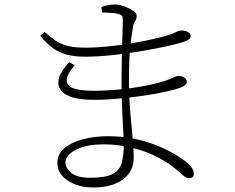

<svg xmlns="http://www.w3.org/2000/svg" viewBox="-20 -790 1040 850"><path d="M394 40Q326 40 280 9.5Q234 -21 234 -69Q234 -108 265 -134Q296 -160 347 -173.5Q398 -187 458 -187Q528 -187 587 -173Q646 -159 692 -138.5Q738 -118 769 -98Q800 -78 813 -65Q826 -53 832 -42.5Q838 -32 838 -21Q838 -11 832.5 -6Q827 -1 818 -1Q807 -1 797.5 -8Q788 -15 776 -26Q738 -62 684.5 -90.5Q631 -119 568.5 -135Q506 -151 441 -151Q362 -151 316 -127Q270 -103 270 -71Q270 -44 297 -23.5Q324 -3 378 -3Q446 -3 477.5 -19Q509 -35 518.5 -68Q528 -101 528 -152Q528 -172 525.5 -212.5Q523 -253 520.5 -309Q518 -365 518 -432Q518 -474 519 -519Q520 -564 521 -603.5Q522 -643 523 -669Q524 -695 524 -699Q524 -714 520.5 -719Q517 -724 505 -728Q489 -732 472.5 -733Q456 -734 432 -735L429 -759Q442 -764 457.5 -767Q473 -770 490 -770Q508 -770 530 -762Q552 -754 568.5 -743Q585 -732 585 -721Q585 -705 578 -696Q571 -687 568 -667Q564 -643 560 -613.5Q556 -584 553.5 -543Q551 -502 551 -441Q551 -362 556.5 -296Q562 -230 567 -179.5Q572 -129 572 -94Q572 -30 523.5 5Q475 40 394 40ZM393 -348Q340 -348 303 -358.5Q266 -369 249.5 -390.5Q233 -412 241 -443Q249 -474 286 -515L310 -502Q274 -457 275.5 -432.5Q277 -408 308.5 -398Q340 -388 393 -388Q446 -388 504.5 -393.5Q563 -399 617 -409Q671 -419 710 -432Q733 -440 747.5 -447Q762 -454 772 -454Q783 -454 795 -447Q807 -440 807 -428Q807 -421 800.5 -414.5Q794 -408 782 -403Q758 -394 716 -384.5Q674 -375 620 -367Q566 -359 507.5 -353.5Q449 -348 393 -348ZM356 -539Q311 -539 276.5 -548Q242 -557 213.5 -577.5Q185 -598 158 -632L178 -648Q202 -627 224 -611.5Q246 -596 276.5 -587.5Q307 -579 356 -579Q405 -579 459.5 -584.5Q514 -590 566.5 -599Q619 -608 662 -618Q705 -628 730 -636Q746 -641 759.5 -648Q773 -655 785 -655Q796 -655 805 -651.5Q814 -648 819 -643Q824 -638 824 -631Q824 -621 816 -615.5Q808 -610 797 -606Q775 -598 726 -587Q677 -576 613.5 -565Q550 -554 482.5 -546.5Q415 -539 356 -539Z"/></svg>

Font: Noto Serif SC ExtraLight ExtraLight
Style: Regular
Weight: 250
Version: Version 2.002-H1;hotconv 1.1.0;makeotfexe 2.6.0